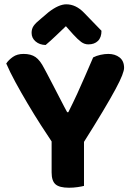

<svg xmlns="http://www.w3.org/2000/svg" viewBox="-20 -859 608 886"><path d="M361.9 -195.2H225.5Q199.8 -233.4 168.9 -281.4Q138 -329.4 107.8 -380.5Q77.5 -431.5 51.4 -479.5Q25.3 -527.6 8.8 -566Q19.7 -582.4 39.4 -596.3Q59.2 -610.2 88.6 -610.2Q122.8 -610.2 143.9 -595.6Q165 -581.1 184.4 -542.8Q187.5 -537.3 198.3 -516.8Q209.1 -496.3 223.3 -469Q237.5 -441.6 251.7 -414.1Q265.9 -386.5 276.5 -366.3Q287 -346.2 289.9 -341.4H295.4Q318.3 -387.2 336.3 -426.3Q354.2 -465.4 371.7 -505.9Q389.2 -546.4 409.9 -594.1Q425 -601.9 443.9 -606Q462.8 -610.2 479.7 -610.2Q510.8 -610.2 531.7 -594Q552.6 -577.8 552.6 -545.8Q552.6 -534.3 543.6 -510.9Q534.6 -487.5 513 -447.4Q491.5 -407.2 454.6 -345.5Q417.8 -283.7 361.9 -195.2ZM218.2 -250.2H367.6V-1.2Q358.1 1.5 338.5 4.4Q318.8 7.3 298.7 7.3Q253.9 7.3 236.1 -8.6Q218.2 -24.4 218.2 -63.2ZM284.1 -738.1Q262 -717.3 238.2 -694.3Q214.3 -671.3 190.6 -651.4Q163 -651.9 144.4 -667.6Q125.8 -683.3 125.8 -707.2Q125.8 -726 135.2 -739.6Q144.6 -753.2 167.7 -771.8L203.9 -802.6Q251 -839.1 285.9 -839.1Q329.8 -839.1 367 -800.9L448.3 -717Q448.3 -686.1 431.9 -670.1Q415.6 -654.2 387.7 -654.2Q369.8 -654.2 354.5 -665.5Q339.2 -676.8 317.6 -700.4Z"/></svg>

Font: Baloo Bhaijaan 2
Style: Regular
Weight: 400
Designer: Sanskriti Dholi, Noopur Datye and Ek Type
Foundry: Ek Type
Version: Version 1.701